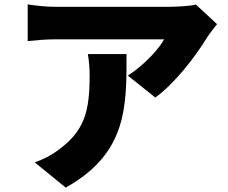

<svg xmlns="http://www.w3.org/2000/svg" viewBox="-20 -787 1040 874"><path d="M968 -677 872 -766C851 -760 785 -756 752 -756C704 -756 304 -756 233 -756C189 -756 147 -761 106 -767V-600C158 -605 189 -608 233 -608C304 -608 672 -608 727 -608C705 -566 636 -490 562 -443L687 -343C777 -408 872 -533 923 -617C933 -633 956 -662 968 -677ZM556 -541H380C386 -505 388 -476 388 -441C388 -278 363 -193 252 -109C210 -77 173 -60 138 -48L279 67C561 -90 556 -306 556 -541Z"/></svg>

Font: Noto Sans CJK TC Black
Style: Regular
Weight: 900
Designer: Ryoko NISHIZUKA 西塚涼子 (kana, bopomofo & ideographs); Paul D. Hunt (Latin, Greek & Cyrillic); Sandoll Communications 산돌커뮤니
Foundry: Adobe
Version: Version 2.004;hotconv 1.0.118;makeotfexe 2.5.65603